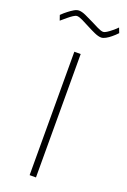

<svg xmlns="http://www.w3.org/2000/svg" viewBox="-218 -970 675 1024"><g transform="rotate(20 119.5 -457.5)"><path d="M94 -700H130L131 0H95ZM285 -875Q270 -859 255 -847Q242 -836 227.5 -828Q213 -820 202 -820Q186 -820 163.5 -830Q141 -840 118.5 -852Q96 -864 75.5 -874Q55 -884 43 -884Q35 -884 22 -875.5Q9 -867 -4 -856Q-19 -844 -36 -829L-46 -858Q-30 -874 -14 -886Q0 -897 15 -906Q30 -915 43 -915Q59 -915 81.5 -905Q104 -895 126.5 -883.5Q149 -872 169.5 -862Q190 -852 202 -852Q209 -852 221 -859.5Q233 -867 245 -877Q259 -888 274 -903Z"/></g></svg>

Font: Panefresco 1wt
Style: Regular
Weight: 250
Version: Version 1.000